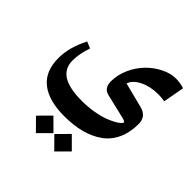

<svg xmlns="http://www.w3.org/2000/svg" viewBox="-222 -546 1202 1202"><g transform="rotate(45 379.0 55.0)"><path d="M355 407.7 277.3 485.4 200.2 407.7 277.3 330.1ZM362.8 407.7 439.9 330.1 517.6 407.7 439.9 485.4ZM337.9 139.6Q390.1 139.6 437.7 131.8Q485.4 124 517.1 112.5Q548.8 101.1 573 88.1Q597.2 75.2 608.2 64.9Q619.1 54.7 619.6 48.8Q620.1 41 592.3 34.2L431.2 -3.9Q379.9 -15.6 379.9 -76.2Q379.9 -133.8 405 -189.7Q430.2 -245.6 469.7 -286.1Q509.3 -326.7 559.1 -351.6Q608.9 -376.5 656.7 -376.5Q692.4 -376.5 730 -364.7L704.6 -223.6L681.6 -226.6Q663.6 -228.5 645 -228.5Q576.7 -228.5 523.7 -201.9Q470.7 -175.3 459 -135.7L624 -93.8Q691.9 -77.1 691.9 -9.8Q691.9 66.4 665 123.8Q638.2 181.2 588.9 216.1Q539.6 251 474.4 268.1Q409.2 285.2 327.6 285.2Q189.9 285.2 117.2 227.5Q44.4 169.9 44.4 53.2Q44.4 -42 98.6 -147.5L142.6 -128.9Q117.7 -59.6 117.7 1Q117.7 70.8 171.6 105.2Q225.6 139.6 337.9 139.6Z"/></g></svg>

Font: Parastoo FD
Style: Bold-FD
Weight: 700
Foundry: Saber Rastikerdar (saber.rastikerdar@gmail.com)
Version: Version 2.0.1